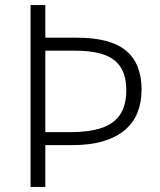

<svg xmlns="http://www.w3.org/2000/svg" viewBox="-20 -734 629 754"><path d="M536 -382Q536 -332 520 -292Q504 -252 470.5 -223.5Q437 -195 385.5 -179.5Q334 -164 262 -164H158V0H100V-714H158V-586H282Q414 -586 475 -535Q536 -484 536 -382ZM256 -215Q327 -215 376 -230.5Q425 -246 450.5 -282.5Q476 -319 476 -380Q476 -461 428.5 -498Q381 -535 275 -535H158V-215Z"/></svg>

Font: Noto Sans Armenian Light
Style: Regular
Weight: 300
Designer: Monotype Design Team
Foundry: Monotype Imaging Inc.
Version: Version 2.007